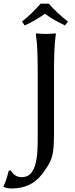

<svg xmlns="http://www.w3.org/2000/svg" viewBox="-63 -874 422 1076"><path d="M148.4 -101.1V-471.7Q148.4 -531.2 146.5 -584.7Q144.5 -638.2 137.7 -683.6L139.6 -687Q149.4 -686 166.7 -684.8Q184.1 -683.6 194.3 -683.6Q203.6 -683.6 221.7 -684.8Q239.7 -686 249 -687L250 -683.6Q243.7 -641.1 241.7 -586.2Q239.7 -531.2 239.7 -471.7V-124Q239.7 -63.5 234.9 -27.6Q230 8.3 215.6 36.6Q201.2 64.9 172.9 102.1Q139.6 144.5 97.2 163.3Q54.7 182.1 5.4 182.1Q-27.3 182.1 -42.5 172.9L-43.5 169.9Q-35.2 154.8 -27.1 129.4Q-19 104 -14.2 83L-2 81.5Q6.3 97.2 21.2 107.9Q36.1 118.7 59.6 118.7Q91.3 118.7 109.4 98.1Q127.4 77.6 136 43.9Q144.5 10.3 146.5 -27.8Q148.4 -65.9 148.4 -101.1ZM210.9 -853.5Q235.4 -824.7 262.5 -799.8Q289.6 -774.9 317.9 -753.4L301.3 -731.4Q270 -746.6 242.7 -761.7Q215.3 -776.9 189 -796.9Q158.7 -775.9 132.3 -760.5Q106 -745.1 75.2 -731.4L60.5 -753.4Q89.8 -775.9 115.2 -801.3Q140.6 -826.7 165 -853.5Z"/></svg>

Font: Kurinto Seri
Style: Regular
Weight: 400
Designer: Kurinto was developed by Clint Goss from a range of fonts that are compatible with the SIL Open Font License Version 1.1
Foundry: Clinton F. Goss
Version: Version 2.196; July 25, 2020